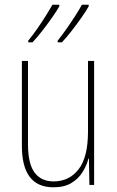

<svg xmlns="http://www.w3.org/2000/svg" viewBox="-20 -786 498 816"><path d="M380 -527V0H360L358 -112H356Q348 -82 330.5 -54Q313 -26 283 -8Q253 10 207 10Q73 10 73 -166V-527H99V-173Q99 -90 127 -52.5Q155 -15 208 -15Q274 -15 314 -66.5Q354 -118 354 -227V-527ZM357 -759Q347 -741 327.5 -713Q308 -685 285 -655.5Q262 -626 243 -606H225V-613Q242 -634 262 -662.5Q282 -691 300 -719Q318 -747 328 -766H357ZM232 -759Q222 -741 202.5 -713Q183 -685 160 -655.5Q137 -626 118 -606H100V-613Q118 -635 138 -663.5Q158 -692 175 -719.5Q192 -747 203 -766H232Z"/></svg>

Font: Noto Sans Gurmukhi UI Condensed Thin
Style: Regular
Weight: 100
Width: 3
Designer: Jelle Bosma - Monotype Design Team
Foundry: Monotype Imaging Inc.
Version: Version 2.004; ttfautohint (v1.8.4.7-5d5b)